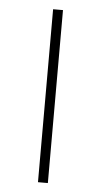

<svg xmlns="http://www.w3.org/2000/svg" viewBox="-47 -627 346 658"><g transform="rotate(5 126.0 -297.5)"><path d="M109 0V-595H143V0Z"/></g></svg>

Font: Encode Sans SC Expanded Thin
Style: Regular
Weight: 250
Width: 7
Designer: Multiple Designers
Foundry: Impallari Type
Version: Version 3.002